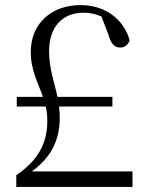

<svg xmlns="http://www.w3.org/2000/svg" viewBox="-20 -735 581 755"><path d="M44 0H501V-61H105C179 -114 215 -182 215 -272C215 -288 214 -302 212 -316H422V-354H206C194 -413 173 -463 173 -534C173 -627 224 -685 308 -685C332 -685 354 -681 379 -670L407 -597C416 -562 432 -548 452 -548C470 -548 483 -558 490 -576C467 -659 394 -715 297 -715C183 -715 101 -643 101 -531C101 -457 130 -409 149 -354H46V-316H160C164 -299 166 -280 166 -259C166 -170 128 -103 44 -46Z"/></svg>

Font: Source Han Serif CN Light
Style: Regular
Weight: 300
Designer: Ryoko NISHIZUKA 西塚涼子 (kana & ideographs); Frank Grießhammer (Latin, Greek & Cyrillic); Wenlong ZHANG 张文龙 (bopomofo); San
Foundry: Adobe
Version: Version 2.003;hotconv 1.1.1;makeotfexe 2.6.0